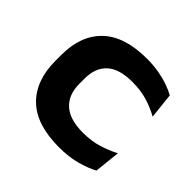

<svg xmlns="http://www.w3.org/2000/svg" viewBox="-134 -640 793 793"><g transform="rotate(45 263.0 -243.0)"><path d="M304 15Q172 15 106.5 -48.5Q41 -112 41 -227.5V-262Q41 -375.5 106.5 -438.2Q172 -501 303 -501Q340.5 -501 372.8 -495.2Q405 -489.5 431 -480.2Q457 -471 476 -460.5L488 -348Q457.5 -365.5 418 -378Q378.5 -390.5 327.5 -390.5Q251 -390.5 214.5 -357Q178 -323.5 178 -260.5V-230Q178 -166.5 216 -132Q254 -97.5 330.5 -97.5Q381 -97.5 420.2 -109.8Q459.5 -122 493.5 -139.5L481.5 -26.5Q451.5 -10 406.2 2.5Q361 15 304 15Z"/></g></svg>

Font: AnekLatin_SemiExpandedSemiBold
Style: Regular
Weight: 600
Width: 6
Designer: Yesha Goshar
Foundry: Ek Type
Version: Version 1.003